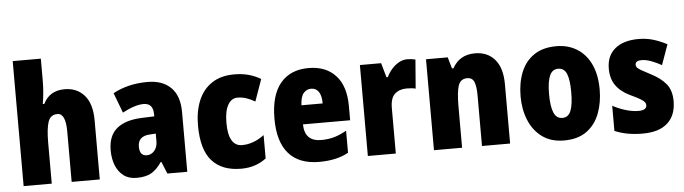

<svg xmlns="http://www.w3.org/2000/svg" viewBox="-48 -957 4145 1163"><g transform="rotate(-5 2025.0 -375.0)"><path d="M226 -630Q226 -588 222.5 -551.5Q219 -515 214 -485H223Q261 -563 353 -563Q428 -563 473 -511.5Q518 -460 518 -360V0H347V-306Q347 -417 297 -417Q254 -417 240 -375.5Q226 -334 226 -250V0H55V-760H226Z M858 -563Q947 -563 998.5 -513Q1050 -463 1050 -363V0H929L899 -73H895Q866 -30 832 -10Q798 10 741 10Q694 10 662.5 -14Q631 -38 615 -78.5Q599 -119 599 -169Q599 -258 651 -301.5Q703 -345 802 -349L880 -352V-364Q880 -432 822 -432Q770 -432 693 -391L647 -513Q690 -537 743 -550Q796 -563 858 -563ZM846 -245Q771 -242 771 -177Q771 -121 815 -121Q842 -121 861 -143Q880 -165 880 -200V-247Z M1377 10Q1261 10 1200 -58.5Q1139 -127 1139 -274Q1139 -361 1166.5 -426Q1194 -491 1248.5 -527Q1303 -563 1384 -563Q1431 -563 1470.5 -552.5Q1510 -542 1545 -521L1498 -388Q1471 -404 1445 -412.5Q1419 -421 1392 -421Q1355 -421 1333.5 -383.5Q1312 -346 1312 -274Q1312 -202 1333.5 -167Q1355 -132 1395 -132Q1464 -132 1530 -181V-39Q1498 -15 1460.5 -2.5Q1423 10 1377 10Z M1836 -562Q1941 -562 2000.5 -497.5Q2060 -433 2060 -310V-225H1773Q1775 -121 1875 -121Q1918 -121 1953.5 -131Q1989 -141 2030 -164V-30Q1959 10 1852 10Q1730 10 1667 -61.5Q1604 -133 1604 -274Q1604 -416 1664.5 -489Q1725 -562 1836 -562ZM1841 -436Q1813 -436 1794.5 -414Q1776 -392 1774 -341H1903Q1903 -389 1886.5 -412.5Q1870 -436 1841 -436Z M2437 -563Q2461 -563 2486 -557L2472 -381Q2462 -384 2449.5 -385.5Q2437 -387 2418 -387Q2373 -387 2345.5 -362Q2318 -337 2318 -276V0H2148V-553H2277L2302 -465H2310Q2321 -489 2340 -511.5Q2359 -534 2384 -548.5Q2409 -563 2437 -563Z M2848 -563Q2924 -563 2968.5 -511.5Q3013 -460 3013 -360V0H2842V-306Q2842 -361 2831 -389Q2820 -417 2788 -417Q2748 -417 2734.5 -378.5Q2721 -340 2721 -250V0H2550V-553H2682L2702 -484H2711Q2754 -563 2848 -563Z M3582 -278Q3582 -201 3557.5 -135Q3533 -69 3479.5 -29.5Q3426 10 3341 10Q3262 10 3208.5 -29Q3155 -68 3128 -133.5Q3101 -199 3101 -278Q3101 -361 3127 -425.5Q3153 -490 3207 -526.5Q3261 -563 3343 -563Q3414 -563 3468 -529.5Q3522 -496 3552 -432.5Q3582 -369 3582 -278ZM3274 -277Q3274 -203 3290 -165Q3306 -127 3342 -127Q3379 -127 3394 -165Q3409 -203 3409 -278Q3409 -352 3394 -389Q3379 -426 3342 -426Q3306 -426 3290 -389Q3274 -352 3274 -277Z M4022 -170Q4022 -84 3970.5 -37Q3919 10 3819 10Q3773 10 3731.5 3Q3690 -4 3649 -21V-174Q3686 -154 3727.5 -141.5Q3769 -129 3805 -129Q3855 -129 3855 -160Q3855 -170 3848.5 -178.5Q3842 -187 3822 -199Q3802 -211 3761 -230Q3705 -257 3676.5 -298Q3648 -339 3648 -400Q3648 -478 3699.5 -520.5Q3751 -563 3843 -563Q3889 -563 3930 -551Q3971 -539 4015 -516L3971 -393Q3941 -410 3909 -422Q3877 -434 3850 -434Q3812 -434 3812 -409Q3812 -399 3818 -392Q3824 -385 3842.5 -374Q3861 -363 3900 -343Q3957 -314 3989.5 -275Q4022 -236 4022 -170Z"/></g></svg>

Font: Noto Sans Telugu Condensed Black
Style: Regular
Weight: 900
Width: 3
Designer: Jelle Bosma - Monotype Design Team
Foundry: Monotype Imaging Inc.
Version: Version 2.005; ttfautohint (v1.8.4.7-5d5b)